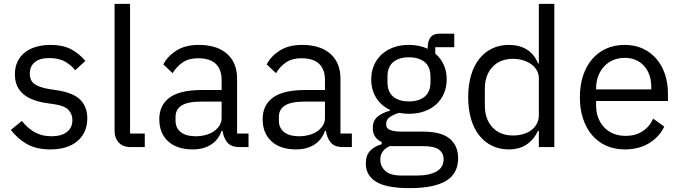

<svg xmlns="http://www.w3.org/2000/svg" viewBox="-20 -760 3518 992"><path d="M240 12Q168 12 119.5 -15.5Q71 -43 36 -89L93 -135Q123 -97 160 -76.5Q197 -56 246 -56Q297 -56 325.5 -78Q354 -100 354 -140Q354 -170 334.5 -191.5Q315 -213 264 -221L223 -227Q187 -232 157 -242.5Q127 -253 104.5 -270.5Q82 -288 69.5 -314Q57 -340 57 -376Q57 -414 71 -442.5Q85 -471 109.5 -490Q134 -509 168 -518.5Q202 -528 241 -528Q304 -528 346.5 -506Q389 -484 421 -445L368 -397Q351 -421 318 -440.5Q285 -460 235 -460Q185 -460 159.5 -438.5Q134 -417 134 -380Q134 -342 159.5 -325Q185 -308 233 -300L273 -294Q359 -281 395 -244.5Q431 -208 431 -149Q431 -74 380 -31Q329 12 240 12Z M657 0Q615 0 593.5 -23.5Q572 -47 572 -83V-740H652V-70H728V0Z M1219 0Q1174 0 1154.5 -24Q1135 -48 1130 -84H1125Q1108 -36 1069 -12Q1030 12 976 12Q894 12 848.5 -30Q803 -72 803 -144Q803 -217 856.5 -256Q910 -295 1023 -295H1125V-346Q1125 -401 1095 -430Q1065 -459 1003 -459Q956 -459 924.5 -438Q893 -417 872 -382L824 -427Q845 -469 891 -498.5Q937 -528 1007 -528Q1101 -528 1153 -482Q1205 -436 1205 -354V-70H1264V0ZM989 -56Q1019 -56 1044 -63Q1069 -70 1087 -83Q1105 -96 1115 -113Q1125 -130 1125 -150V-235H1019Q950 -235 918.5 -215Q887 -195 887 -157V-136Q887 -98 914.5 -77Q942 -56 989 -56Z M1753 0Q1708 0 1688.5 -24Q1669 -48 1664 -84H1659Q1642 -36 1603 -12Q1564 12 1510 12Q1428 12 1382.5 -30Q1337 -72 1337 -144Q1337 -217 1390.5 -256Q1444 -295 1557 -295H1659V-346Q1659 -401 1629 -430Q1599 -459 1537 -459Q1490 -459 1458.5 -438Q1427 -417 1406 -382L1358 -427Q1379 -469 1425 -498.5Q1471 -528 1541 -528Q1635 -528 1687 -482Q1739 -436 1739 -354V-70H1798V0ZM1523 -56Q1553 -56 1578 -63Q1603 -70 1621 -83Q1639 -96 1649 -113Q1659 -130 1659 -150V-235H1553Q1484 -235 1452.5 -215Q1421 -195 1421 -157V-136Q1421 -98 1448.5 -77Q1476 -56 1523 -56Z M2347 57Q2347 137 2284.5 174.5Q2222 212 2097 212Q1976 212 1923 179Q1870 146 1870 85Q1870 43 1892 19.5Q1914 -4 1952 -15V-26Q1906 -48 1906 -98Q1906 -137 1931 -157.5Q1956 -178 1995 -188V-192Q1949 -214 1923.5 -255Q1898 -296 1898 -350Q1898 -389 1912 -422Q1926 -455 1951.5 -478.5Q1977 -502 2012.5 -515Q2048 -528 2092 -528Q2147 -528 2190 -508V-517Q2190 -547 2204 -566.5Q2218 -586 2250 -586H2327V-516H2229V-483Q2257 -459 2272.5 -425.5Q2288 -392 2288 -350Q2288 -311 2274 -278Q2260 -245 2234.5 -221.5Q2209 -198 2173 -185Q2137 -172 2093 -172Q2068 -172 2043 -177Q2017 -170 1996 -156.5Q1975 -143 1975 -119Q1975 -96 1997 -88Q2019 -80 2054 -80H2164Q2260 -80 2303.5 -43.5Q2347 -7 2347 57ZM2272 63Q2272 32 2248.5 13.5Q2225 -5 2165 -5H1993Q1945 17 1945 65Q1945 99 1970.5 123Q1996 147 2057 147H2131Q2198 147 2235 126Q2272 105 2272 63ZM2093 -236Q2144 -236 2174 -260.5Q2204 -285 2204 -336V-364Q2204 -415 2174 -439.5Q2144 -464 2093 -464Q2042 -464 2012 -439.5Q1982 -415 1982 -364V-336Q1982 -285 2012 -260.5Q2042 -236 2093 -236Z M2764 -84H2760Q2713 12 2609 12Q2561 12 2522 -7Q2483 -26 2455.5 -61Q2428 -96 2413.5 -146Q2399 -196 2399 -258Q2399 -320 2413.5 -370Q2428 -420 2455.5 -455Q2483 -490 2522 -509Q2561 -528 2609 -528Q2663 -528 2701.5 -504.5Q2740 -481 2760 -432H2764V-740H2844V0H2764ZM2631 -60Q2658 -60 2682.5 -67Q2707 -74 2725 -87.5Q2743 -101 2753.5 -120.5Q2764 -140 2764 -165V-357Q2764 -378 2753.5 -396.5Q2743 -415 2725 -428Q2707 -441 2682.5 -448.5Q2658 -456 2631 -456Q2563 -456 2524 -413.5Q2485 -371 2485 -302V-214Q2485 -145 2524 -102.5Q2563 -60 2631 -60Z M3208 12Q3155 12 3112.5 -7Q3070 -26 3039.5 -61.5Q3009 -97 2992.5 -146.5Q2976 -196 2976 -258Q2976 -319 2992.5 -369Q3009 -419 3039.5 -454.5Q3070 -490 3112.5 -509Q3155 -528 3208 -528Q3260 -528 3301 -509Q3342 -490 3371 -456.5Q3400 -423 3415.5 -377Q3431 -331 3431 -276V-238H3060V-214Q3060 -181 3070.5 -152.5Q3081 -124 3100.5 -103Q3120 -82 3148.5 -70Q3177 -58 3213 -58Q3262 -58 3298.5 -81Q3335 -104 3355 -147L3412 -106Q3387 -53 3334 -20.5Q3281 12 3208 12ZM3208 -461Q3175 -461 3148 -449.5Q3121 -438 3101.5 -417Q3082 -396 3071 -367.5Q3060 -339 3060 -305V-298H3345V-309Q3345 -378 3307.5 -419.5Q3270 -461 3208 -461Z"/></svg>

Font: IBMPlexSans
Style: Regular
Weight: 400
Designer: Mike Abbink, Paul van der Laan, Pieter van Rosmalen
Foundry: Bold Monday
Version: Version 3.1